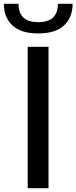

<svg xmlns="http://www.w3.org/2000/svg" viewBox="-66 -985 400 1005"><path d="M79 -740H188V0H79ZM134 -810Q43 -810 -1.5 -852.5Q-46 -895 -46 -965H31Q31 -918 56 -893.5Q81 -869 134 -869Q187 -869 212 -893.5Q237 -918 237 -965H314Q314 -894 269.5 -852Q225 -810 134 -810Z"/></svg>

Font: Encode Sans Narrow
Style: Medium
Weight: 500
Designer: Pablo Impallari, Andres Torresi
Foundry: Pablo Impallari, Andres Torresi
Version: Version 1.000; ttfautohint (v1.00) -l 8 -r 50 -G 200 -x 14 -